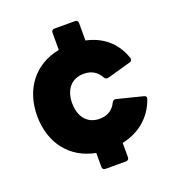

<svg xmlns="http://www.w3.org/2000/svg" viewBox="-133 -839 860 944"><g transform="rotate(-20 297.0 -367.0)"><path d="M365 0C375 0 381 -6 381 -16V-91C467 -109 536 -162 568 -251C572 -262 568 -269 558 -271L423 -305C414 -307 408 -303 403 -295C386 -257 353 -241 316 -241C248 -241 214 -293 214 -359C214 -425 248 -476 316 -476C354 -476 384 -461 403 -426C408 -417 415 -414 424 -416L548 -451C558 -453 562 -461 559 -471C529 -560 464 -609 381 -627V-718C381 -728 375 -734 365 -734H258C248 -734 242 -728 242 -718V-628C111 -603 31 -500 31 -359C31 -217 111 -114 242 -89V-16C242 -6 248 0 258 0Z"/></g></svg>

Font: LINE Seed Sans TH ExtraBold
Style: Regular
Weight: 800
Designer: Dalton Maag Ltd | Thai characters by Cadson Demak Co.,Ltd.
Foundry: Dalton Maag Ltd
Version: Version 1.003